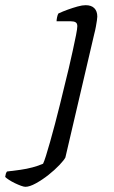

<svg xmlns="http://www.w3.org/2000/svg" viewBox="-154 -520 440 740"><path d="M-56 200Q-62 200 -73 196Q-84 192 -96.5 186Q-109 180 -119 173.5Q-129 167 -134 162Q-133 154 -131.5 149.5Q-130 145 -127 141Q-100 138 -75.5 134.5Q-51 131 -28.5 125Q-6 119 12 111Q16 103 23 81Q30 59 39 27Q48 -5 58 -42.5Q68 -80 77.5 -119Q87 -158 96 -195Q103 -222 111 -256.5Q119 -291 126.5 -325Q134 -359 139 -384.5Q144 -410 144 -419Q144 -430 137.5 -434Q131 -438 119 -438H64Q64 -444 66 -453.5Q68 -463 71 -468Q88 -476 107.5 -483Q127 -490 145 -495Q163 -500 176 -500Q198 -500 209.5 -488.5Q221 -477 221 -456Q221 -451 219.5 -441Q218 -431 215.5 -417Q213 -403 209 -388L98 87Q93 97 75 116Q57 135 33 154Q9 173 -15.5 186.5Q-40 200 -56 200Z"/></svg>

Font: Texturina 12pt ExtraLight
Style: Italic
Weight: 250
Italic angle: -11°
Designer: Guillermo Torres Carreño
Foundry: Omnibus-Type
Version: Version 1.002